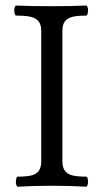

<svg xmlns="http://www.w3.org/2000/svg" viewBox="-20 -686 372 709"><path d="M38.6 -14.6Q38.6 -22 40.5 -27.8Q42.5 -33.7 45.4 -33.7Q76.7 -33.7 95.2 -38.1Q113.8 -42.5 123 -54.9Q132.3 -67.4 132.3 -90.8V-572.3Q132.3 -595.2 122.3 -607.4Q112.3 -619.6 92.8 -624Q73.2 -628.4 40 -628.4Q36.6 -628.4 34.7 -633.8Q32.7 -639.2 32.7 -646.5Q32.7 -654.3 34.7 -659.9Q36.6 -665.5 40 -665.5Q93.8 -663.1 169.4 -663.1Q244.6 -663.1 298.3 -665.5Q301.3 -665.5 303.2 -660.2Q305.2 -654.8 305.2 -647.5Q305.2 -640.1 303.2 -634.3Q301.3 -628.4 298.3 -628.4Q267.1 -628.4 248.3 -624Q229.5 -619.6 220 -607.4Q210.4 -595.2 210.4 -572.3V-90.8Q210.4 -67.4 220 -54.9Q229.5 -42.5 248 -38.1Q266.6 -33.7 298.3 -33.7Q301.3 -33.7 303.2 -28.3Q305.2 -22.9 305.2 -15.6Q305.2 -8.3 303.2 -2.4Q301.3 3.4 298.3 3.4Q239.7 0 171.9 0Q104 0 45.4 3.4Q42.5 3.4 40.5 -2Q38.6 -7.3 38.6 -14.6Z"/></svg>

Font: JuniusX
Style: Regular
Weight: 400
Designer: Peter S. Baker
Foundry: Briery Creek Software
Version: Version 1.004